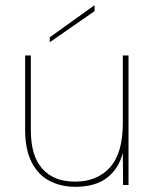

<svg xmlns="http://www.w3.org/2000/svg" viewBox="-20 -714 601 741"><path d="M345 -694V-671L172 -551V-570ZM476 0H455L454 -124Q438 -62 392.5 -27.5Q347 7 270 7Q216 7 172 -15.5Q128 -38 102.5 -87Q77 -136 77 -213V-500H99V-211Q99 -112 143.5 -62.5Q188 -13 270 -13Q355 -13 404.5 -68Q454 -123 454 -239V-500H476Z"/></svg>

Font: Albert Sans Thin
Style: Regular
Weight: 250
Designer: Andreas Rasmussen
Foundry: a.Foundry
Version: Version 1.025